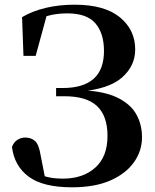

<svg xmlns="http://www.w3.org/2000/svg" viewBox="-20 -779 659 818"><path d="M287 19Q163 19 102 -26.5Q41 -72 31 -153Q39 -174 54.5 -183.5Q70 -193 87 -193Q114 -193 130 -177.5Q146 -162 153 -118L173 -16L128 -49Q156 -31 183.5 -24.5Q211 -18 249 -18Q333 -18 385.5 -64.5Q438 -111 438 -200Q438 -285 393.5 -327Q349 -369 254 -369H219V-404H247Q334 -404 378.5 -443Q423 -482 423 -562Q423 -637 386.5 -679.5Q350 -722 267 -722Q230 -722 197.5 -715Q165 -708 132 -690V-715L183 -728L132 -541H80L74 -706Q118 -732 175 -745.5Q232 -759 298 -759Q425 -759 490.5 -705.5Q556 -652 556 -568Q556 -498 499.5 -448.5Q443 -399 319 -389V-395Q418 -392 476 -365Q534 -338 559.5 -294Q585 -250 585 -194Q585 -136 550.5 -87.5Q516 -39 450 -10Q384 19 287 19Z"/></svg>

Font: Noto Serif TC
Style: Bold
Weight: 700
Designer: Ryoko NISHIZUKA 西塚涼子 (kana & ideographs); Frank Grießhammer (Latin, Greek & Cyrillic); Wenlong ZHANG 张文龙 (bopomofo); San
Foundry: Adobe
Version: Version 2.002-H1;hotconv 1.1.0;makeotfexe 2.6.0